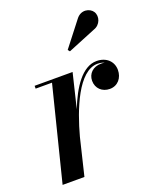

<svg xmlns="http://www.w3.org/2000/svg" viewBox="-132 -779 708 860"><g transform="rotate(-20 222.0 -349.5)"><path d="M386.5 -606C418.5 -616.5 431 -654 415.5 -678.5C401.5 -700.5 361 -710.5 335.5 -677L244.5 -560L252 -551ZM128.5 -446.5 16.5 0H120.5L163 -176C194.5 -293.5 257 -456.5 348.5 -456.5C360.5 -456.5 371.5 -454 380.5 -450C375 -451 369.5 -451.5 363.5 -451.5C325.5 -451.5 300 -426.5 300 -392.5C300 -356.5 326.5 -331.5 363 -331.5C401 -331.5 425.5 -361.5 425.5 -399.5C425.5 -440 395 -469.5 348.5 -469.5C280 -469.5 228 -389 192 -296.5L231.5 -460H50.5V-446.5Z"/></g></svg>

Font: Bodoni* 16pt Medium
Style: Italic
Weight: 500
Italic angle: -13°
Version: Version 2.3